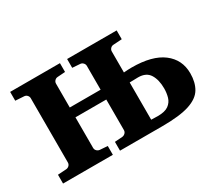

<svg xmlns="http://www.w3.org/2000/svg" viewBox="-95 -686 1004 885"><g transform="rotate(-30 407.5 -244.0)"><path d="M784.2 -147Q784.2 -99.1 764.6 -66.2Q745.1 -33.2 694.3 -16.6Q643.6 0 549.8 0H325.2V-46.9L366.2 -49.8Q375 -50.8 381.6 -57.4Q388.2 -64 388.2 -73.2V-235.8H224.1V-73.2Q224.1 -64 230.5 -57.4Q236.8 -50.8 246.1 -49.8L287.1 -46.9V0H22V-46.9L67.9 -49.8Q77.1 -50.8 83.5 -57.4Q89.8 -64 89.8 -73.2V-415Q89.8 -423.8 83.5 -430.7Q77.1 -437.5 67.9 -438L22 -440.9V-487.8H287.1V-440.9L246.1 -438Q236.8 -437.5 230.5 -430.7Q224.1 -423.8 224.1 -415V-288.1H388.2V-415Q388.2 -423.8 381.6 -430.7Q375 -437.5 366.2 -438L325.2 -440.9V-487.8H588.9V-440.9L543 -438Q533.7 -437.5 527.3 -430.7Q521 -423.8 521 -415V-303.2Q530.8 -304.2 542.7 -304.7Q554.7 -305.2 563 -305.2Q671.9 -305.2 728 -262.5Q784.2 -219.7 784.2 -147ZM645 -147Q645 -192.9 627 -221.9Q608.9 -251 565.9 -251Q561.5 -251 544.9 -250.5Q528.3 -250 521 -250V-51.8Q525.4 -51.8 538.1 -51.3Q550.8 -50.8 556.2 -50.8Q594.2 -50.8 613.3 -64.7Q632.3 -78.6 638.7 -100.6Q645 -122.6 645 -147Z"/></g></svg>

Font: Charis
Style: Bold
Weight: 700
Designer: Walt Agee, Miriam Martin, Annie Olsen, Victor Gaultney, Lorna Priest, Alan Ward, Bob Hallissy, Martin Hosken, Sharon Cor
Foundry: SIL Global
Version: Version 7.000